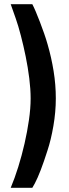

<svg xmlns="http://www.w3.org/2000/svg" viewBox="-20 -770 329 915"><path d="M246 -301Q246 -237 234.5 -170Q223 -103 206 -52Q172 55 146 104L134 125H31Q50 80 67 25.5Q84 -29 97 -86Q110 -143 118 -198.5Q126 -254 126 -301Q126 -345 119.5 -397Q113 -449 102.5 -500.5Q92 -552 79.5 -600Q67 -648 55 -682L31 -750H134Q141 -737 150.5 -714.5Q160 -692 170 -666Q180 -640 190 -611.5Q200 -583 207 -558Q225 -496 235.5 -431Q246 -366 246 -301Z"/></svg>

Font: Sunflower Medium
Style: Regular
Weight: 500
Designer: JIKJI
Foundry: JIKJI
Version: Version 1.00